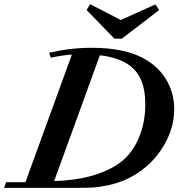

<svg xmlns="http://www.w3.org/2000/svg" viewBox="-54 -907 861 927"><path d="M498.5 -720.2 364.3 -858.4 380.9 -886.7 529.3 -810.5 696.3 -885.7 714.4 -858.4 534.2 -720.2ZM-34.2 0 -24.4 -27.3H68.8L293 -643.6Q245.1 -640.1 191.4 -628.4L183.1 -652.3Q287.1 -676.3 388.2 -676.3Q539.6 -676.3 632.3 -628.9Q706.5 -590.8 746.8 -525.4Q787.1 -460 787.1 -379.9Q787.1 -277.3 723.4 -182.9Q659.7 -88.4 553.2 -40Q513.2 -22 467.3 -12.5Q421.4 -2.9 392.6 -1.5Q363.8 0 317.9 0ZM561.5 -598.1Q511.2 -630.4 428.2 -640.1L207.5 -32.7Q397.5 -38.6 509.8 -110.8Q577.6 -154.8 612.5 -232.7Q647.5 -310.5 647.5 -402.8Q647.5 -474.1 626.7 -521.7Q606 -569.3 561.5 -598.1Z"/></svg>

Font: Elstob 18pt
Style: Bold Italic
Weight: 700
Italic angle: -20°
Designer: Peter S. Baker
Version: Version 1.015